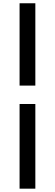

<svg xmlns="http://www.w3.org/2000/svg" viewBox="-20 -871 336 1175"><path d="M99.8 -347.2V-851H196.3V-347.2ZM99.8 283.6V-234.6H196.3V283.6Z"/></svg>

Font: Noto Sans TC Thin
Style: Regular
Weight: 100
Designer: Ryoko NISHIZUKA 西塚涼子 (kana, bopomofo & ideographs); Paul D. Hunt (Latin, Greek & Cyrillic); Sandoll Communications 산돌커뮤니
Foundry: Adobe
Version: Version 2.004-H2;hotconv 1.0.118;makeotfexe 2.5.65603